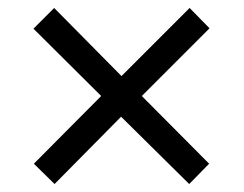

<svg xmlns="http://www.w3.org/2000/svg" viewBox="-20 -594 612 482"><path d="M456 -574 506 -523 336 -353 505 -183 455 -132 284 -301 117 -132 65 -183 234 -353 64 -522 116 -574 285 -403Z"/></svg>

Font: Noto Sans Tifinagh Air
Style: Regular
Weight: 400
Designer: JamraPatel
Foundry: JamraPatel LLC
Version: Version 2.006; ttfautohint (v1.8.4.7-5d5b)